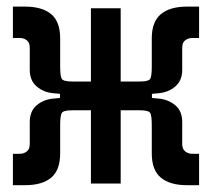

<svg xmlns="http://www.w3.org/2000/svg" viewBox="-20 -542 626 567"><path d="M393.6 -261.7V-301.3Q419.9 -301.3 424.1 -310.1Q428.2 -318.8 428.2 -345.7V-428.7Q428.2 -478 455.1 -500.2Q481.9 -522.5 532.2 -522.5H567.9V-429.7H546.9Q536.1 -429.7 527.1 -423.1Q518.1 -416.5 518.1 -400.9V-335.4Q518.1 -304.2 497.6 -286.6Q477.1 -269 447.3 -266.6ZM18.1 4.9V-87.9H39.1Q50.3 -87.9 59.1 -94.7Q67.9 -101.6 67.9 -116.7V-182.1Q67.9 -213.9 88.4 -231.2Q108.9 -248.5 138.7 -251L192.4 -255.9V-216.3Q166 -216.3 161.9 -207.5Q157.7 -198.7 157.7 -171.9V-88.9Q157.7 -39.6 131.1 -17.3Q104.5 4.9 53.7 4.9ZM157.2 -216.3V-301.3H256.3V-216.3ZM192.4 -261.7 138.7 -266.6Q108.9 -269 88.4 -286.6Q67.9 -304.2 67.9 -335.4V-400.9Q67.9 -416.5 59.1 -423.1Q50.3 -429.7 39.1 -429.7H18.1V-522.5H53.7Q104.5 -522.5 131.1 -500.2Q157.7 -478 157.7 -428.7V-345.7Q157.7 -318.8 161.9 -310.1Q166 -301.3 192.4 -301.3ZM248.5 0V-517.6H336.4V0ZM532.2 4.9Q481.9 4.9 455.1 -17.3Q428.2 -39.6 428.2 -88.9V-171.9Q428.2 -198.7 424.1 -207.5Q419.9 -216.3 393.6 -216.3V-255.9L447.3 -251Q477.1 -248.5 497.6 -231.2Q518.1 -213.9 518.1 -182.1V-116.7Q518.1 -101.6 527.1 -94.7Q536.1 -87.9 546.9 -87.9H567.9V4.9ZM326.7 -216.3V-301.3H428.7V-216.3Z"/></svg>

Font: Cascadia Code
Style: Regular
Weight: 400
Designer: Aaron Bell
Foundry: Saja Typeworks
Version: Version 2404.023